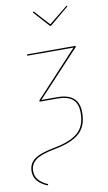

<svg xmlns="http://www.w3.org/2000/svg" viewBox="-113 -787 576 1027"><g transform="rotate(-10 175.0 -273.0)"><path d="M326.2 -737.8 330.1 -733.4 225.6 -646H220.2L141.6 -733.4L147 -737.8L223.1 -654.3ZM59.6 191.9Q-12.2 162.1 -12.2 103.5Q-12.2 61.5 20 37.6Q52.2 13.7 132.3 -1Q218.3 -17.1 259.5 -53Q300.8 -88.9 300.8 -160.2Q300.8 -210.4 274.2 -233.6Q247.6 -256.8 191.4 -256.8H94.7L95.2 -264.2L323.7 -510.3H72.3L73.2 -517.6H336.4L335.4 -510.7L105.5 -264.2H191.4Q251 -264.2 280 -238.5Q309.1 -212.9 309.1 -160.2Q309.1 -85.9 265.9 -48.1Q222.7 -10.3 133.8 6.3Q56.6 20.5 26.4 43Q-3.9 65.4 -3.9 104Q-3.9 157.2 63.5 185.5Z"/></g></svg>

Font: Fira Sans Compressed Eight
Style: Italic
Weight: 100
Width: 3
Italic angle: -8°
Designer: Carrois Corporate & Edenspiekermann AG
Foundry: Carrois Corporate GbR & Edenspiekermann AG
Version: Version 4.203;PS 004.203;hotconv 1.0.88;makeotf.lib2.5.64775